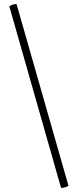

<svg xmlns="http://www.w3.org/2000/svg" viewBox="-20 -751 379 935"><path d="M277 163 26 -718Q25 -721 33.5 -725Q42 -729 50 -730.5Q58 -732 61 -730L313 152Q314 153 310.5 155.5Q307 158 302 159.5Q297 161 291.5 162.5Q286 164 282 164Q278 164 277 163Z"/></svg>

Font: Cormorant Upright Light
Style: Regular
Weight: 300
Designer: Christian Thalmann (Catharsis Fonts)
Foundry: Catharsis Fonts
Version: Version 3.302;PS 003.302;hotconv 1.0.88;makeotf.lib2.5.64775